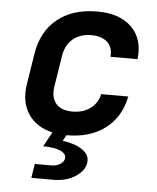

<svg xmlns="http://www.w3.org/2000/svg" viewBox="-54 -606 709 869"><g transform="rotate(5 300.0 -172.0)"><path d="M121 216 131 152H207Q231 152 247.5 140.5Q264 129 265 116Q269 95 241.5 82Q214 69 162 69L198 3Q124 -14 87.5 -69Q51 -124 64 -206L86 -344Q102 -447 172 -503.5Q242 -560 354 -560Q456 -560 510 -506Q564 -452 553 -361H430Q434 -404 408.5 -427.5Q383 -451 336 -451Q285 -451 252 -423.5Q219 -396 211 -345L189 -206Q181 -155 205 -127Q229 -99 280 -99Q327 -99 360 -122.5Q393 -146 403 -189H526Q507 -94 438 -42Q369 10 263 10H262L248 37Q276 40 305.5 50.5Q335 61 353 80Q371 99 367 128Q361 163 320.5 189.5Q280 216 221 216Z"/></g></svg>

Font: JetBrains Mono NL
Style: Bold Italic
Weight: 700
Italic angle: -9°
Designer: Philipp Nurullin, Konstantin Bulenkov
Foundry: JetBrains
Version: Version 2.304; ttfautohint (v1.8.4.7-5d5b)